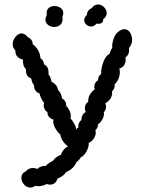

<svg xmlns="http://www.w3.org/2000/svg" viewBox="-20 -845 640 862"><path d="M37 -646Q37 -664 49.5 -679.5Q62 -695 77 -695Q91 -695 104 -679Q127 -668 127 -646Q141 -637 151 -619.5Q161 -602 161 -585Q176 -574 178 -556Q191 -549 195 -538Q199 -527 198 -510Q203 -506 206.5 -496.5Q210 -487 211 -478Q223 -473 231 -463Q239 -453 241 -440Q248 -435 253 -423.5Q258 -412 258 -404Q279 -391 277 -369Q285 -363 291.5 -349.5Q298 -336 298 -324Q298 -320 296 -314Q305 -305 313.5 -289Q322 -273 323 -260Q324 -267 326 -269Q328 -271 332 -272Q329 -293 346 -307Q345 -317 350 -327Q355 -337 365 -342Q361 -349 361 -359Q361 -378 376 -388Q375 -406 384 -421Q393 -436 405 -443Q403 -451 403 -454Q403 -474 420 -485Q421 -506 434 -512Q433 -538 444.5 -567.5Q456 -597 471 -602Q479 -625 484 -630Q482 -647 490 -671.5Q498 -696 519 -708Q530 -714 538 -714Q554 -714 563.5 -699.5Q573 -685 573 -666Q573 -644 559 -630Q560 -626 560 -620Q560 -599 543 -587Q544 -584 544 -577Q544 -563 537 -552Q530 -541 516 -538Q518 -528 518 -521Q518 -506 512 -491.5Q506 -477 495 -467V-462Q495 -446 483 -435Q487 -402 453 -381Q456 -374 456 -367Q456 -351 446 -341Q449 -328 440.5 -311Q432 -294 420 -287Q420 -271 408 -260Q410 -254 410 -250Q410 -236 400 -221.5Q390 -207 378 -204Q381 -192 370.5 -169.5Q360 -147 342 -138Q335 -125 323 -117Q318 -103 305.5 -91Q293 -79 276 -72Q267 -55 238 -43Q235 -31 226 -23.5Q217 -16 205 -16Q198 -16 189 -19Q183 -15 173 -12Q163 -9 153 -9Q146 -9 138 -11Q129 -3 116 -3Q100 -3 88 -16.5Q76 -30 76 -46Q76 -68 97 -76Q101 -83 110 -87Q119 -91 128 -91Q138 -91 148 -86Q151 -92 164.5 -97Q178 -102 184 -99Q203 -118 217 -122Q230 -142 254 -150Q256 -161 266.5 -173Q277 -185 286 -188Q273 -196 262.5 -211.5Q252 -227 251 -241Q239 -251 229 -268Q219 -285 219 -300Q219 -305 220 -308Q208 -311 200 -320.5Q192 -330 193 -342Q185 -346 180.5 -354.5Q176 -363 176 -372Q176 -375 178 -383Q172 -389 165 -403.5Q158 -418 158 -425Q146 -429 139 -439Q132 -449 133 -463Q124 -471 120 -493Q107 -497 101 -508.5Q95 -520 97 -534Q81 -549 83 -578Q69 -580 58.5 -590.5Q48 -601 49 -619Q37 -630 37 -646ZM389 -726Q377 -726 367.5 -734.5Q358 -743 358 -754Q358 -766 370 -778Q371 -799 392 -809Q404 -825 420 -825Q435 -825 447 -813Q459 -801 459 -786Q459 -770 443 -758Q444 -748 437.5 -743Q431 -738 421 -738L413 -739Q403 -726 389 -726ZM184 -756Q184 -742 196 -733Q208 -724 223 -724Q239 -724 250 -733Q261 -742 261 -760Q261 -766 260 -769Q264 -777 264 -786Q264 -801 252 -809.5Q240 -818 225 -818Q208 -818 197.5 -808Q187 -798 190 -778Q184 -766 184 -756Z"/></svg>

Font: Pangolin
Style: Regular
Weight: 400
Designer: Kevin Burke
Foundry: Google, Inc.
Version: Version 1.101